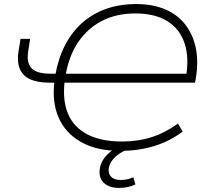

<svg xmlns="http://www.w3.org/2000/svg" viewBox="-20 -733 1046 943"><path d="M572 8Q455 8 378 -35.5Q301 -79 267.5 -156.5Q234 -234 248 -338L257 -327H224Q164 -327 127.5 -344Q91 -361 77 -395.5Q63 -430 71 -482L81 -542H128L119 -485Q109 -427 134 -399Q159 -371 229 -371H263L251 -361Q266 -446 299.5 -511Q333 -576 384 -621Q435 -666 501.5 -689.5Q568 -713 648 -713Q731 -713 791.5 -687Q852 -661 889.5 -613Q927 -565 941 -500Q955 -435 943 -356L938 -327H288L298 -337Q286 -241 314 -174.5Q342 -108 409 -73Q476 -38 579 -38Q658 -38 725 -59.5Q792 -81 854 -126L877 -87Q837 -56 788 -34.5Q739 -13 684.5 -2.5Q630 8 572 8ZM645 -667Q552 -667 481 -630.5Q410 -594 364 -526Q318 -458 302 -362L295 -371H909L893 -352Q910 -450 886.5 -520.5Q863 -591 802 -629Q741 -667 645 -667ZM565 190Q516 190 490 165Q464 140 470 98Q475 58 507.5 25.5Q540 -7 594 -28L610 0Q585 9 564.5 23Q544 37 530.5 55.5Q517 74 514 95Q511 122 527 136.5Q543 151 573 151Q587 151 602.5 148Q618 145 635 138L645 173Q631 180 610 185Q589 190 565 190Z"/></svg>

Font: Nunito Sans 10pt SemiExpanded ExtraLight
Style: Italic
Weight: 250
Width: 6
Italic angle: -9°
Designer: Vernon Adams
Foundry: Vernon Adams
Version: Version 3.101;gftools[0.9.27]